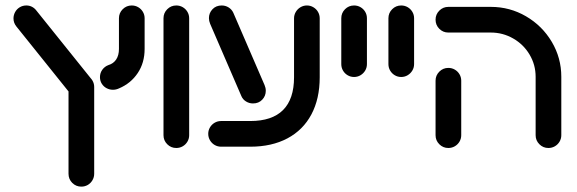

<svg xmlns="http://www.w3.org/2000/svg" viewBox="-20 -544 2141 712"><path d="M30 -475.6Q30 -488.1 36.1 -499.3Q42.2 -510.4 53.1 -517Q64.1 -523.7 77.8 -523.7Q88.5 -523.7 98 -519.1Q107.4 -514.4 114.1 -505.9L317.8 -252.2L317.4 -101.1L40.7 -445.9Q30 -459.3 30 -475.6ZM398.9 -211.1Q386.3 -211.1 375.4 -216.9Q364.4 -222.6 357.6 -233.3Q350.7 -244.1 350.7 -258.1Q350.7 -273.3 359.4 -285.4Q368.1 -297.4 381.9 -302.6Q400.7 -308.1 410.9 -323.5Q421.1 -338.9 421.1 -362.6V-476.3Q421.1 -495.9 435 -509.8Q448.9 -523.7 468.5 -523.7Q481.5 -523.7 492.4 -517.4Q503.3 -511.1 509.8 -500.2Q516.3 -489.3 516.3 -476.3V-362.6Q516.3 -311.1 490.7 -273Q465.2 -234.8 421.5 -216.3Q410.4 -211.1 398.9 -211.1ZM234.1 100.4V-221.5Q234.1 -234.4 240.4 -245.4Q246.7 -256.3 257.6 -262.8Q268.5 -269.3 281.5 -269.3Q294.4 -269.3 305.4 -262.8Q316.3 -256.3 322.8 -245.4Q329.3 -234.4 329.3 -221.5V100.4Q329.3 113.3 322.8 124.4Q316.3 135.6 305.4 141.9Q294.4 148.1 281.5 148.1Q261.9 148.1 248 134.3Q234.1 120.4 234.1 100.4Z M586.3 -42.6V-476.3Q586.3 -495.9 600.2 -509.8Q614.1 -523.7 633.7 -523.7Q646.7 -523.7 657.6 -517.4Q668.5 -511.1 675 -500.2Q681.5 -489.3 681.5 -476.3V-42.6Q681.5 -29.6 675 -18.7Q668.5 -7.8 657.6 -1.5Q646.7 4.8 633.7 4.8Q614.1 4.8 600.2 -9.1Q586.3 -23 586.3 -42.6Z M752.2 -47.8Q752.2 -60.7 758.7 -71.7Q765.2 -82.6 776.1 -88.9Q787 -95.2 800 -95.2H908.1Q988.9 -95.2 1029.6 -135.9Q1070.4 -176.7 1070.4 -257.4V-475.9Q1070.4 -488.9 1076.9 -499.8Q1083.3 -510.7 1094.3 -517.2Q1105.2 -523.7 1118.1 -523.7Q1131.1 -523.7 1142 -517.2Q1153 -510.7 1159.3 -499.8Q1165.6 -488.9 1165.6 -475.9V-257.4Q1165.6 -177.8 1134.8 -119.8Q1104.1 -61.9 1045.9 -30.9Q987.8 0 908.1 0H800Q787 0 776.1 -6.3Q765.2 -12.6 758.7 -23.7Q752.2 -34.8 752.2 -47.8ZM875.2 -187.4 759.3 -455.6Q754.8 -466.3 754.8 -476.7Q754.8 -495.9 768 -509.8Q781.1 -523.7 802.2 -523.7Q816.3 -523.7 828 -516.3Q839.6 -508.9 845.2 -496.7L961.1 -228.5Q965.6 -218.1 965.6 -207.4Q965.6 -188.1 952.4 -174.3Q939.3 -160.4 918.1 -160.4Q904.1 -160.4 892.2 -167.8Q880.4 -175.2 875.2 -187.4Z M1245.6 -306.3V-476.3Q1245.6 -495.9 1259.4 -509.8Q1273.3 -523.7 1293 -523.7Q1305.9 -523.7 1316.9 -517.4Q1327.8 -511.1 1334.3 -500.2Q1340.7 -489.3 1340.7 -476.3V-306.3Q1340.7 -293.3 1334.3 -282.4Q1327.8 -271.5 1316.9 -265Q1305.9 -258.5 1293 -258.5Q1280 -258.5 1269.1 -265Q1258.1 -271.5 1251.9 -282.4Q1245.6 -293.3 1245.6 -306.3Z M1420.4 -306.3V-476.3Q1420.4 -495.9 1434.3 -509.8Q1448.1 -523.7 1467.8 -523.7Q1480.7 -523.7 1491.7 -517.4Q1502.6 -511.1 1509.1 -500.2Q1515.6 -489.3 1515.6 -476.3V-306.3Q1515.6 -293.3 1509.1 -282.4Q1502.6 -271.5 1491.7 -265Q1480.7 -258.5 1467.8 -258.5Q1454.8 -258.5 1443.9 -265Q1433 -271.5 1426.7 -282.4Q1420.4 -293.3 1420.4 -306.3Z M1595.2 -42.6V-244.8Q1595.2 -264.4 1609.1 -278.3Q1623 -292.2 1642.6 -292.2Q1655.6 -292.2 1666.5 -285.9Q1677.4 -279.6 1683.9 -268.7Q1690.4 -257.8 1690.4 -244.8V-42.6Q1690.4 -29.6 1683.9 -18.7Q1677.4 -7.8 1666.5 -1.5Q1655.6 4.8 1642.6 4.8Q1623 4.8 1609.1 -9.1Q1595.2 -23 1595.2 -42.6ZM2013.7 4.8Q1994.1 4.8 1980.2 -9.1Q1966.3 -23 1966.3 -42.6V-259.3Q1966.3 -303.7 1943.9 -341.5Q1921.5 -379.3 1883.1 -401.3Q1844.8 -423.3 1800 -423.3H1642.6Q1623 -423.3 1609.1 -437.2Q1595.2 -451.1 1595.2 -471.1Q1595.2 -490.7 1609.1 -504.6Q1623 -518.5 1642.6 -518.5H1800Q1870.7 -518.5 1930.7 -483.5Q1990.7 -448.5 2026.1 -388.9Q2061.5 -329.3 2061.5 -259.3V-42.6Q2061.5 -29.6 2055 -18.7Q2048.5 -7.8 2037.6 -1.5Q2026.7 4.8 2013.7 4.8Z"/></svg>

Font: 26F Galaxy Hebrew Extra Bold
Style: Regular
Weight: 800
Designer: C₂₉H₂₅N₃O₅
Version: Version 1.000